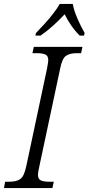

<svg xmlns="http://www.w3.org/2000/svg" viewBox="-38 -951 448 971"><path d="M-18 0 -12 -32H11Q45 -32 64.5 -45.5Q84 -59 95 -111L200 -605Q202 -618 204 -629Q206 -640 206 -647Q206 -669 191 -675.5Q176 -682 149 -682H126L133 -714H379L372 -682H349Q315 -682 295.5 -668.5Q276 -655 266 -603L161 -110Q158 -97 156 -85.5Q154 -74 154 -67Q154 -45 169 -38.5Q184 -32 211 -32H234L227 0ZM144 -784Q163 -804 186.5 -829.5Q210 -855 230.5 -881.5Q251 -908 264 -931H330Q336 -897 354.5 -855Q373 -813 390 -784L387 -771H365Q341 -795 322 -822.5Q303 -850 289 -879Q262 -850 232.5 -823Q203 -796 167 -771H141Z"/></svg>

Font: Noto Serif SemiCondensed Light
Style: Italic
Weight: 300
Width: 4
Italic angle: -12°
Designer: Monotype Design Team
Foundry: Monotype Imaging Inc.
Version: Version 2.013; ttfautohint (v1.8.4.7-5d5b)